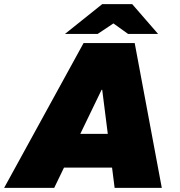

<svg xmlns="http://www.w3.org/2000/svg" viewBox="-56 -908 868 928"><path d="M-36 0 348 -700H595L726 0H498L438 -474H435L206 0ZM217 -98 249 -261H545L513 -98ZM258 -744 438 -888H583L515 -810L416 -744ZM563 -744 471 -810 438 -888H583L708 -744Z"/></svg>

Font: REM Black
Style: Italic
Weight: 900
Italic angle: -11°
Designer: Octavio Pardo
Foundry: Ashler Design
Version: Version 1.005;gftools[0.9.28]